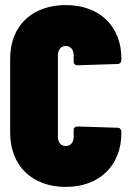

<svg xmlns="http://www.w3.org/2000/svg" viewBox="-20 -728 503 756"><path d="M239 8C370 8 458 -75 458 -205V-209C458 -218 452 -225 443 -225L285 -230C276 -230 270 -225 270 -216V-189C270 -167 258 -153 239 -153C220 -153 208 -167 208 -189V-510C208 -532 220 -547 239 -547C258 -547 270 -532 270 -510V-485C270 -476 276 -471 285 -471L443 -476C452 -476 458 -483 458 -492V-497C458 -627 370 -708 239 -708C107 -708 20 -627 20 -497V-205C20 -75 107 8 239 8Z"/></svg>

Font: Barlow Condensed Black
Style: Regular
Weight: 900
Width: 3
Designer: Jeremy Tribby
Foundry: Tribby Type
Version: Version 1.422;hotconv 1.0.109;makeotfexe 2.5.65596